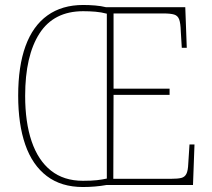

<svg xmlns="http://www.w3.org/2000/svg" viewBox="-20 -743 850 771"><path d="M313 8Q226 8 168 -36Q110 -80 81.5 -162Q53 -244 53 -359Q53 -477 82.5 -558Q112 -639 170.5 -681Q229 -723 314 -723Q338 -723 362 -721Q386 -719 406 -714H724L730 -551H710L706 -617Q705 -650 699.5 -665Q694 -680 679.5 -684.5Q665 -689 636 -689H436V-387H661V-362H436L435 -25H667Q694 -25 708 -28.5Q722 -32 728.5 -45Q735 -58 736 -86L741 -163H761L755 0H407Q385 4 361 6Q337 8 313 8ZM313 -17Q348 -17 369.5 -19.5Q391 -22 409 -26V-688Q387 -694 363 -696Q339 -698 314 -698Q196 -698 138.5 -608.5Q81 -519 81 -358Q81 -252 107 -175.5Q133 -99 184.5 -58Q236 -17 313 -17Z"/></svg>

Font: Noto Serif Khmer SemiCondensed Thin
Style: Regular
Weight: 250
Width: 4
Designer: Danh Hong and the Monotype Design Team
Foundry: Monotype Imaging Inc.
Version: Version 2.004